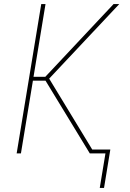

<svg xmlns="http://www.w3.org/2000/svg" viewBox="-20 -755 640 945"><path d="M471 170 499 0H422L204 -358H142L83 0H62L183 -735H204L145 -377H203L539 -735H567L222 -368L434 -19H523L492 170Z"/></svg>

Font: Iosevka Thin Extended
Style: Italic
Weight: 100
Width: 7
Italic angle: -9°
Monospace: yes
Designer: Belleve Invis
Foundry: Belleve Invis
Version: Version 32.5.0; ttfautohint (v1.8.4)